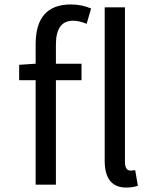

<svg xmlns="http://www.w3.org/2000/svg" viewBox="-20 -829 650 862"><path d="M140 -543V-630Q140 -809 298 -809Q346 -809 389 -791L369 -722Q336 -736 308 -736Q231 -736 231 -629V-543H346V-469H231V0H140V-469H66V-538ZM587 -65 599 5Q577 13 547 13Q450 13 450 -108V-796H541V-102Q541 -63 567 -63Q573 -63 587 -65Z"/></svg>

Font: Source Han Sans Regular
Style: Regular
Weight: 400
Designer: Ryoko NISHIZUKA  (kana & ideographs); Paul D. Hunt (Latin, Greek & Cyrillic); Wenlong ZHANG  (bopomofo); Sandoll Communi
Foundry: Adobe Systems Incorporated
Version: Version 1.00 January 18, 2024, initial release